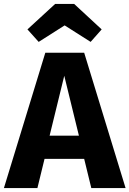

<svg xmlns="http://www.w3.org/2000/svg" viewBox="-31 -963 663 983"><path d="M400 -149.5H197L160.5 0H-11L201 -693H400L612 0H436.5ZM223 -268.5H373L298 -575ZM348.5 -943 489.5 -812.5 433 -748.5 300 -833 167 -748.5 109.5 -812.5 251.5 -943Z"/></svg>

Font: Fira Code Light
Style: Bold
Weight: 700
Monospace: yes
Version: Version 5.002